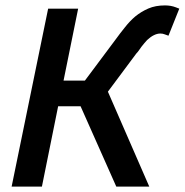

<svg xmlns="http://www.w3.org/2000/svg" viewBox="-20 -690 683 710"><path d="M158 -658H269L215 -392H294L409 -546Q417 -557 425 -567.5Q433 -578 442 -589Q460 -612 480 -629Q502 -647 528.5 -658.5Q555 -670 590 -670Q612 -670 630 -663L643 -658L603 -558L589 -563Q582 -566 573 -566Q550 -566 524 -542Q519 -536 513.5 -530Q508 -524 503 -517Q498 -510 493.5 -503.5Q489 -497 484 -492L379 -351L532 0H410L278 -297H195L135 0H23Z"/></svg>

Font: Codetta
Style: Bold Italic
Weight: 700
Italic angle: -11°
Designer: Ulrich Proeller
Foundry: PROSA GmbH
Version: Version 2.00;September 29, 2018;FontCreator 11.5.0.2427 64-b